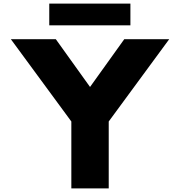

<svg xmlns="http://www.w3.org/2000/svg" viewBox="-20 -1042 996 1062"><path d="M40.2 -825 374.6 -370V0H581.4V-370L915.8 -825H667.2L478 -561L288.8 -825ZM252.5 -1022V-902H701.3V-1022Z"/></svg>

Font: Hussar
Style: BdWide
Weight: 700
Foundry: Cannot Into Space Fonts
Version: Version 2.00